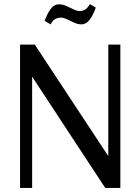

<svg xmlns="http://www.w3.org/2000/svg" viewBox="-20 -918 686 938"><path d="M78 0V-700H150L531 -122L509 -115V-700H568V0H494L111 -583L137 -590V0ZM227 -799 198 -816Q212 -854 228.5 -875.5Q245 -897 268 -897Q286 -897 304 -889Q322 -881 339 -872.5Q356 -864 370 -864Q382 -864 394 -870Q406 -876 419 -898L448 -881Q435 -844 418 -821.5Q401 -799 378 -799Q360 -799 342 -807.5Q324 -816 307 -824Q290 -832 276 -832Q264 -832 251.5 -826Q239 -820 227 -799Z"/></svg>

Font: Sutasoma
Style: Regular
Weight: 400
Designer: Izhar Fathurrohim, Akbar Rohmanto, Arusyal Khofiqoini
Foundry: Kiwari Kolektiv
Version: Version 1.102